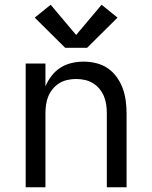

<svg xmlns="http://www.w3.org/2000/svg" viewBox="-20 -787 640 807"><path d="M88 0V-520H171V-424Q181 -448 197 -468.5Q213 -489 234 -502.5Q255 -516 280.5 -522Q306 -528 332 -528Q358 -528 384.5 -521.5Q411 -515 433 -500Q455 -485 471 -462.5Q487 -440 496 -415Q505 -390 508.5 -363.5Q512 -337 512 -310V0H429V-310Q429 -328 426.5 -346.5Q424 -365 417 -382Q410 -399 398 -413.5Q386 -428 370.5 -437.5Q355 -447 336.5 -451Q318 -455 300 -455Q282 -455 263.5 -451Q245 -447 229.5 -437.5Q214 -428 202 -413.5Q190 -399 183 -382Q176 -365 173.5 -346.5Q171 -328 171 -310V0ZM346 -586H254L126 -713L193 -767L300 -640L407 -767L474 -713Z"/></svg>

Font: Iosevka Custom Extended
Style: Regular
Weight: 400
Width: 7
Monospace: yes
Designer: Belleve Invis
Foundry: Belleve Invis
Version: Version 11.2.4; ttfautohint (v1.8.4)